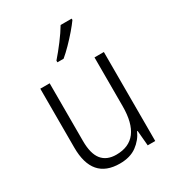

<svg xmlns="http://www.w3.org/2000/svg" viewBox="-185 -874 906 994"><g transform="rotate(-30 268.0 -377.5)"><path d="M455 -532V0H410L402 -91H399Q380 -48 340.5 -19Q301 10 239 10Q75 10 75 -180V-532H131V-187Q131 -111 160 -75Q189 -39 246 -39Q399 -39 399 -241V-532ZM397 -757Q382 -736 358 -708Q334 -680 307 -652.5Q280 -625 257 -606H220V-616Q249 -649 280 -690Q311 -731 331 -765H397Z"/></g></svg>

Font: Noto Sans Thai Looped SemiCondensed Light
Style: Regular
Weight: 300
Width: 4
Designer: Sasikarn Vongin, Ben Mitchell
Foundry: The Fontpad Ltd
Version: Version 1.001; ttfautohint (v1.8.4.7-5d5b)